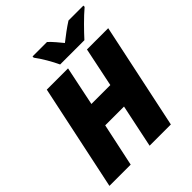

<svg xmlns="http://www.w3.org/2000/svg" viewBox="-251 -1074 1220 1220"><g transform="rotate(-45 359.5 -463.5)"><path d="M340 -767H558C597 -810 659 -874 709 -916V-927H575C534 -901 495 -871 458 -842C440 -864 404 -908 382 -927H252V-916C282 -877 320 -811 340 -767ZM16 0H207L269 -291H438L377 0H568L719 -714H528L473 -449H303L358 -714H167Z"/></g></svg>

Font: Noto Sans Black
Style: Italic
Weight: 900
Italic angle: -12°
Designer: Monotype Design Team
Foundry: Monotype Imaging Inc.
Version: Version 2.013